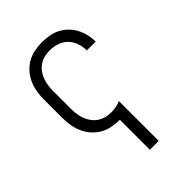

<svg xmlns="http://www.w3.org/2000/svg" viewBox="-218 -624 936 936"><g transform="rotate(-45 250.0 -156.5)"><path d="M250 215V8H247Q221 8 194.5 2.5Q168 -3 145 -16.5Q122 -30 104.5 -50.5Q87 -71 76.5 -95.5Q66 -120 62 -146.5Q58 -173 58 -200V-320Q58 -347 62 -373.5Q66 -400 76.5 -424.5Q87 -449 104.5 -469.5Q122 -490 145 -503.5Q168 -517 194.5 -522.5Q221 -528 247 -528Q272 -528 296.5 -524Q321 -520 343 -509Q365 -498 383 -480.5Q401 -463 412.5 -441.5Q424 -420 430 -395.5Q436 -371 436 -346V-345H375V-346Q375 -371 366.5 -396Q358 -421 340 -439Q322 -457 297.5 -465Q273 -473 247 -473Q228 -473 209.5 -468.5Q191 -464 175.5 -453.5Q160 -443 148.5 -427.5Q137 -412 130.5 -394Q124 -376 121.5 -357.5Q119 -339 119 -320V-200Q119 -181 121.5 -162.5Q124 -144 130.5 -126Q137 -108 148.5 -92.5Q160 -77 175.5 -66.5Q191 -56 209.5 -51.5Q228 -47 247 -47Q264 -47 280 -50Q296 -53 311 -60V215Z"/></g></svg>

Font: Iosevka SS18 Light
Style: Regular
Weight: 300
Monospace: yes
Designer: Belleve Invis
Foundry: Belleve Invis
Version: Version 25.1.1; ttfautohint (v1.8.4)